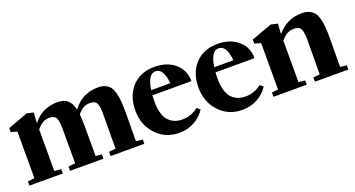

<svg xmlns="http://www.w3.org/2000/svg" viewBox="-37 -839 2302 1244"><g transform="rotate(-20 1114.5 -217.0)"><path d="M13.2 0V-29.3L59.6 -34.2V-355.5L17.6 -367.2V-395L156.7 -446.3L201.7 -435.5Q198.2 -404.8 197.3 -364.3Q262.2 -446.3 367.2 -446.3Q412.6 -446.3 437 -424.6Q461.4 -402.8 471.7 -357.4Q537.6 -446.3 647 -446.3Q675.8 -446.3 696.3 -437Q716.8 -427.7 729.5 -411.4Q742.2 -395 749.3 -366.9Q756.3 -338.9 758.8 -307.6Q761.2 -276.4 761.2 -231Q761.2 -132.3 759.8 -34.2L805.2 -29.3V0H572.8V-29.3L619.1 -34.2Q620.6 -196.8 620.6 -274.9Q620.6 -326.7 609.4 -347.9Q598.1 -369.1 562.5 -369.1Q515.1 -369.1 477.5 -321.3Q481.4 -286.1 481.4 -231V-33.7L523.4 -29.3V0H293V-29.3L340.8 -34.2V-274.9Q340.8 -326.7 329.6 -347.9Q318.4 -369.1 282.7 -369.1Q235.4 -369.1 196.8 -319.8V-34.2L243.7 -29.3V0Z M1043.9 11.2Q949.2 11.2 886.7 -55.2Q824.2 -121.6 824.2 -221.7Q824.2 -323.2 881.8 -384.8Q939.5 -446.3 1035.2 -446.3Q1122.6 -446.3 1176.8 -399.7Q1231 -353 1231 -277.3H961.9Q960.4 -254.4 960.4 -232.9Q960.4 -185.5 970.9 -151.6Q981.4 -117.7 1000.2 -99.1Q1019 -80.6 1041.7 -72Q1064.5 -63.5 1092.8 -63.5Q1154.3 -63.5 1201.7 -102.5L1224.1 -84.5Q1197.8 -42.5 1150.4 -15.6Q1103 11.2 1043.9 11.2ZM1033.2 -417Q981 -417 965.8 -311.5H1097.7Q1087.4 -417 1033.2 -417Z M1479 11.2Q1384.3 11.2 1321.8 -55.2Q1259.3 -121.6 1259.3 -221.7Q1259.3 -323.2 1316.9 -384.8Q1374.5 -446.3 1470.2 -446.3Q1557.6 -446.3 1611.8 -399.7Q1666 -353 1666 -277.3H1397Q1395.5 -254.4 1395.5 -232.9Q1395.5 -185.5 1406 -151.6Q1416.5 -117.7 1435.3 -99.1Q1454.1 -80.6 1476.8 -72Q1499.5 -63.5 1527.8 -63.5Q1589.4 -63.5 1636.7 -102.5L1659.2 -84.5Q1632.8 -42.5 1585.4 -15.6Q1538.1 11.2 1479 11.2ZM1468.3 -417Q1416 -417 1400.9 -311.5H1532.7Q1522.5 -417 1468.3 -417Z M1695.8 0V-29.3L1739.7 -34.2V-354L1696.8 -366.2V-394.5L1838.9 -446.3L1885.3 -435.5Q1881.8 -404.8 1880.9 -364.7Q1946.8 -446.3 2052.7 -446.3Q2082 -446.3 2102.8 -437Q2123.5 -427.7 2136.5 -411.4Q2149.4 -395 2156.7 -366.9Q2164.1 -338.9 2166.5 -307.6Q2168.9 -276.4 2168.9 -231Q2168.9 -132.3 2167.5 -34.2L2211.9 -29.3V0H1981.4V-29.3L2026.9 -34.2Q2028.3 -196.8 2028.3 -274.9Q2028.3 -326.7 2016.8 -347.9Q2005.4 -369.1 1968.8 -369.1Q1919.4 -369.1 1880.4 -319.8V-34.2L1925.3 -29.3V0Z"/></g></svg>

Font: Elstob Grade
Style: Regular
Weight: 400
Designer: Peter S. Baker
Version: Version 1.015